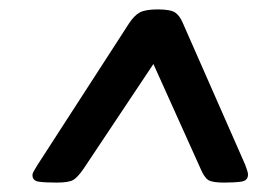

<svg xmlns="http://www.w3.org/2000/svg" viewBox="-20 -706 580 408"><path d="M100 -318Q75 -318 62 -320Q49 -322 49 -334Q49 -338 52.5 -343.5Q56 -349 60 -356L254 -656Q265 -673 277 -679.5Q289 -686 315 -686Q342 -686 352 -679.5Q362 -673 369 -656L501 -356Q503 -350 505 -344.5Q507 -339 507 -335Q507 -322 492.5 -320Q478 -318 456 -318Q431 -318 422.5 -323.5Q414 -329 406 -348L306 -570L158 -348Q145 -329 135.5 -323.5Q126 -318 100 -318Z"/></svg>

Font: Asap Expanded Expanded Regular
Style: Bold Italic
Weight: 700
Width: 7
Italic angle: -6°
Designer: Pablo Cosgaya
Foundry: Omnibus-Type
Version: Version 3.001; ttfautohint (v1.8.4.7-5d5b)